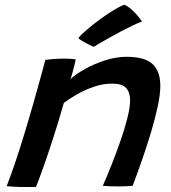

<svg xmlns="http://www.w3.org/2000/svg" viewBox="-20 -764 705 791"><path d="M128 6.5Q116.5 6.5 100.2 6.5Q84 6.5 67.5 6.5Q53 6 34.5 5Q16 4 7.5 3Q23.5 -38.5 40.8 -89Q58 -139.5 77.2 -202.2Q96.5 -265 118.8 -343Q141 -421 167 -517.5Q182 -519.5 202.2 -521Q222.5 -522.5 243 -522.5Q256.5 -522.5 269.8 -521.8Q283 -521 292 -519.5Q291.5 -514.5 287.5 -499Q283.5 -483.5 279 -466.5Q274.5 -449.5 270.5 -438.5Q291.5 -458 329.8 -479.5Q368 -501 413.2 -515.5Q458.5 -530 500.5 -530Q577 -530 608.8 -499.8Q640.5 -469.5 640.5 -410.5Q640.5 -376 630 -326.5Q619.5 -277 602.5 -220Q585.5 -163 565.5 -105.8Q545.5 -48.5 526.5 1.5Q518 2.5 501.2 3.2Q484.5 4 466 4Q446.5 4 429.5 3.2Q412.5 2.5 403.5 1.5Q420.5 -37 439.8 -85.5Q459 -134 476.5 -184.2Q494 -234.5 505 -278.5Q516 -322.5 516 -351Q516 -383.5 499.5 -401.5Q483 -419.5 443.5 -419.5Q404 -419.5 365.8 -406.2Q327.5 -393 295.8 -374.5Q264 -356 243 -340Q219.5 -257.5 197.2 -189.2Q175 -121 157.2 -71Q139.5 -21 128 6.5ZM493 -744.5Q511 -735.5 525.5 -721.8Q540 -708 550.5 -695Q561 -682 565 -675.5Q550 -670 527.8 -659.5Q505.5 -649 480.5 -635.8Q455.5 -622.5 432.2 -609.5Q409 -596.5 391.2 -586.2Q373.5 -576 366 -571Q362.5 -572.5 353.5 -576.8Q344.5 -581 334.2 -586.5Q324 -592 315.2 -597.5Q306.5 -603 302.5 -607Q315 -622.5 340.5 -644Q366 -665.5 395.5 -687Q425 -708.5 451.5 -724.2Q478 -740 493 -744.5Z"/></svg>

Font: Grandstander Thin Medium
Style: Italic
Weight: 500
Italic angle: -15°
Version: Version 1.200